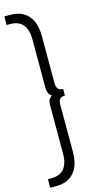

<svg xmlns="http://www.w3.org/2000/svg" viewBox="-156 -824 571 1102"><g transform="rotate(-15 130.0 -273.0)"><path d="M30.5 -781.8Q74.1 -781.8 102.1 -766.8Q130 -751.8 146.4 -727.9Q162.7 -704.1 168.9 -674.8Q175 -645.4 175 -617.3V-337.3Q175 -313.2 184.8 -303Q194.6 -292.7 214.5 -292.7V-253.2Q194.6 -253.2 184.8 -243Q175 -232.7 175 -208.7V71.8Q175 100 168.9 129.3Q162.7 158.6 146.4 182.5Q130 206.3 102.1 221.3Q74.1 236.3 30.5 236.3H-4.1V185.4H16.4Q67.7 185.4 92.7 154.5Q117.7 123.6 117.7 68.1V-220.5Q117.7 -241.8 124.3 -254.1Q130.9 -266.4 142.7 -272.7Q130.9 -279.1 124.3 -292.1Q117.7 -305 117.7 -325.5V-613.2Q117.7 -669.5 92.7 -700.2Q67.7 -730.9 16.4 -730.9H-4.1V-781.8Z"/></g></svg>

Font: Spartan
Style: Regular
Weight: 400
Designer: Matt Bailey, Mirko Velimirovic
Foundry: Matt Bailey
Version: Version 1.005